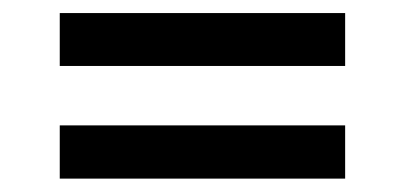

<svg xmlns="http://www.w3.org/2000/svg" viewBox="-20 -483 620 294"><path d="M71.5 -291H508.5V-209.5H71.5ZM71.5 -463H508.5V-382H71.5Z"/></svg>

Font: Lato 2
Style: Regular
Weight: 600
Designer: Lukasz Dziedzic with Adam Twardoch and Botio Nikoltchev
Foundry: tyPoland Lukasz Dziedzic
Version: Version 2.015; 2015-08-06; http://www.latofonts.com/